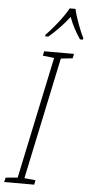

<svg xmlns="http://www.w3.org/2000/svg" viewBox="-120 -989 479 1025"><g transform="rotate(5 120.0 -477.0)"><path d="M94 -802 93 -794H110C151 -828 190 -870 220 -909C235 -867 260 -823 280 -794H296L297 -802C280 -834 250 -914 242 -954H211C183 -903 133 -842 94 -802ZM-57 0H104L109 -24L49 -30L187 -683L250 -690L255 -714H95L90 -690L151 -683L13 -30L-51 -24Z"/></g></svg>

Font: Noto Sans ExtraCondensed ExtraLight
Style: Italic
Weight: 200
Width: 2
Italic angle: -12°
Designer: Monotype Design Team
Foundry: Monotype Imaging Inc.
Version: Version 2.013